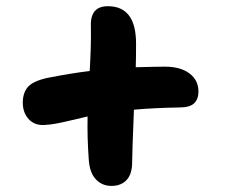

<svg xmlns="http://www.w3.org/2000/svg" viewBox="-20 -633 740 625"><path d="M124 -226.1Q91.8 -224.6 73 -245.6Q54.2 -266.6 54.2 -298.8Q54.2 -330.1 70.1 -349.1Q85.9 -368.2 131.8 -378.9Q210.9 -394.5 272 -401.9Q276.9 -483.9 275.9 -545.9Q272.5 -612.8 331.1 -612.8Q422.9 -612.8 422.9 -491.2Q422.9 -440.9 421.9 -414.1Q488.3 -416 517.1 -416Q567.4 -416 596.7 -394Q626 -372.1 626 -335Q626 -310.1 611.8 -296.6Q597.7 -283.2 564 -283.2Q479 -281.7 416 -275.9Q410.2 -136.2 410.2 -105Q410.2 -66.4 392.1 -47.1Q374 -27.8 342.8 -27.8Q312.5 -27.8 292.2 -49.1Q272 -70.3 269 -112.8Q263.7 -184.1 265.1 -253.9Q247.6 -250 214.1 -241.9Q180.7 -233.9 161.6 -230.5Q142.6 -227.1 124 -226.1Z"/></svg>

Font: Shantell Sans Irregular
Style: Bold
Weight: 700
Designer: Stephen Nixon, Anya Danilova, Shantell Martin
Foundry: Arrow Type
Version: Version 1.006;[9816181b4]